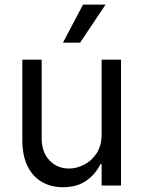

<svg xmlns="http://www.w3.org/2000/svg" viewBox="-20 -804 621 832"><path d="M420.4 -223.1V-545.4H504.4V0H420.4V-92.3H414.6Q395.5 -50.8 355 -21.7Q314.5 7.3 252.9 7.3Q201.7 7.3 161.9 -15.4Q122.1 -38.1 99.4 -83.7Q76.7 -129.4 76.7 -198.7V-545.4H160.6V-204.6Q160.6 -145 194.1 -109.4Q227.5 -73.7 279.8 -73.7Q311 -73.7 343.5 -89.8Q376 -106 398.2 -138.9Q420.4 -171.9 420.4 -223.1ZM252.9 -619.1 339.8 -784.2H437.5L327.1 -619.1Z"/></svg>

Font: Sahel VF Regular
Style: Regular
Weight: 400
Foundry: Saber Rastikerdar (saber.rastikerdar@gmail.com)
Version: Version 3.4.0